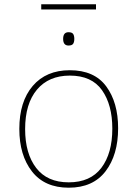

<svg xmlns="http://www.w3.org/2000/svg" viewBox="-20 -864 640 894"><path d="M70 -264Q70 -391 132.5 -464Q195 -537 305 -537Q419 -537 474.5 -462Q530 -387 530 -267Q530 -143 471.5 -66.5Q413 10 300 10Q188 10 129 -65.5Q70 -141 70 -264ZM503 -265Q503 -376 455 -444Q407 -512 305 -512Q207 -512 152 -446.5Q97 -381 97 -263Q97 -149 148.5 -82Q200 -15 300 -15Q401 -15 452 -82.5Q503 -150 503 -265ZM274 -683Q274 -714 299 -714Q315 -714 320.5 -706Q326 -698 326 -683Q326 -668 320.5 -660Q315 -652 299 -652Q274 -652 274 -683ZM172 -844H427V-820H172Z"/></svg>

Font: Noto Sans Mono UI Thin
Style: Regular
Weight: 250
Monospace: yes
Designer: Monotype Design team
Foundry: Monotype Imaging Inc.
Version: Version 1.000